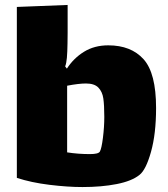

<svg xmlns="http://www.w3.org/2000/svg" viewBox="-20 -707 680 775"><path d="M610 -271Q610 -167 589.5 -94Q569 -21 543 -1Q512 24 451 36Q390 48 313 48Q253 48 179.5 39Q106 30 48 11V-679L253 -687V-575Q253 -566 252.5 -531.5Q252 -497 250 -474Q248 -451 243 -439L250 -430Q277 -472 319 -498Q361 -524 417 -524Q509 -524 559.5 -468Q610 -412 610 -271ZM401 -235Q401 -283 397 -310Q393 -337 377 -353.5Q361 -370 327 -370Q298 -370 251 -361V-92Q295 -85 343 -85Q377 -85 383 -95Q390 -107 395.5 -151Q401 -195 401 -235Z"/></svg>

Font: Lalezar
Style: Bold
Weight: 700
Designer: Borna Izadpanah
Foundry: Borna Izadpanah
Version: Version 1.003;January 24, 2021;FontCreator 13.0.0.2683 64-bi